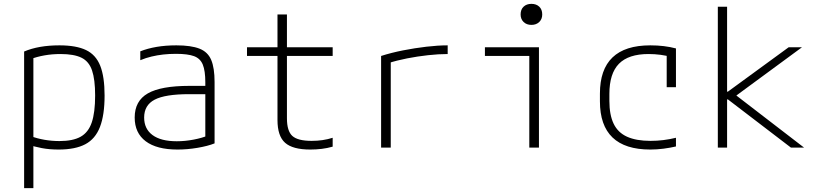

<svg xmlns="http://www.w3.org/2000/svg" viewBox="-20 -765 4240 995"><path d="M105 -498Q180 -530 288 -530Q375 -530 426 -505.5Q477 -481 499.5 -424Q522 -367 522 -270Q522 -169 498 -107Q474 -45 422 -17.5Q370 10 284 10Q236 10 196.5 2.5Q157 -5 126 -16L138 -60Q173 -47 211 -40.5Q249 -34 288 -34Q358 -34 398 -56.5Q438 -79 455.5 -130.5Q473 -182 473 -270Q473 -353 457 -400Q441 -447 402 -466Q363 -485 294 -485Q250 -485 210.5 -478Q171 -471 137 -458L153 -489V210H105Z M900 10Q792 10 735 -33Q678 -76 678 -156Q678 -242 746 -281Q814 -320 961 -320H1066V-277H960Q836 -277 781.5 -248.5Q727 -220 727 -156Q727 -97 770.5 -65Q814 -33 896 -33Q939 -33 983.5 -41.5Q1028 -50 1058 -63L1044 -35V-339Q1044 -398 1031 -430Q1018 -462 985.5 -474Q953 -486 892 -486Q857 -486 826 -482.5Q795 -479 765.5 -472Q736 -465 707 -453V-499Q745 -514 791.5 -522Q838 -530 894 -530Q970 -530 1013.5 -513Q1057 -496 1074.5 -454.5Q1092 -413 1092 -340V-22Q1057 -8 1004 1Q951 10 900 10Z M1588 10Q1497 10 1457.5 -25Q1418 -60 1418 -143V-475H1260V-520H1418V-690H1467V-520H1704V-475H1467V-152Q1467 -86 1495 -60.5Q1523 -35 1595 -35Q1625 -35 1652 -39Q1679 -43 1704 -51V-5Q1676 3 1647 6.5Q1618 10 1588 10Z M1955 -475Q2008 -492 2069 -504Q2130 -516 2190 -523Q2250 -530 2300 -530V-485Q2253 -485 2198.5 -479Q2144 -473 2090 -462.5Q2036 -452 1990 -437L2005 -461V0H1955Z M2723 0V-475H2493V-520H2773V0ZM2734 -636Q2709 -636 2693.5 -651Q2678 -666 2678 -690Q2678 -716 2693.5 -730.5Q2709 -745 2734 -745Q2759 -745 2774.5 -730.5Q2790 -716 2790 -690Q2790 -666 2774.5 -651Q2759 -636 2734 -636Z M3350 10Q3089 10 3089 -240V-280Q3089 -530 3350 -530Q3423 -530 3483 -514V-313H3435V-505L3459 -469Q3434 -477 3403 -481Q3372 -485 3341 -485Q3237 -485 3187.5 -434.5Q3138 -384 3138 -278V-242Q3138 -170 3160 -124Q3182 -78 3229.5 -56.5Q3277 -35 3351 -35Q3385 -35 3417.5 -39Q3450 -43 3483 -51V-6Q3453 1 3418.5 5.5Q3384 10 3350 10Z M3700 0V-730H3748V-290H3752L4067 -520H4136L3796 -270L4147 0H4079L3752 -250H3748V0Z"/></svg>

Font: M PLUS Code Latin Expanded Light
Style: Regular
Weight: 300
Width: 7
Designer: Coji Morishita
Foundry: UNDERFOREST DESIGN
Version: Version 1.002; ttfautohint (v1.8.3)